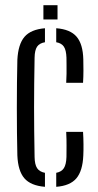

<svg xmlns="http://www.w3.org/2000/svg" viewBox="-20 -715 380 741"><path d="M47 -115Q46 -155.5 45.5 -202.5Q45 -249.5 45 -298.8Q45 -348 45.5 -395.5Q46 -443 47 -484Q50 -544 74.5 -572.8Q99 -601.5 153.5 -606V-552Q132.5 -548.5 123.2 -535Q114 -521.5 113.5 -492.5Q112.5 -439 112 -392.2Q111.5 -345.5 111.5 -300.5Q111.5 -255.5 112 -209Q112.5 -162.5 113.5 -109Q114 -80 123.2 -66Q132.5 -52 153.5 -48V6Q98.5 1.5 74 -27Q49.5 -55.5 47 -115ZM197 6V-48Q217.5 -52 226.5 -66Q235.5 -80 236.5 -109Q236.5 -128.5 236.8 -152.5Q237 -176.5 235.5 -206H300.5Q302 -183.5 302.2 -159Q302.5 -134.5 301.5 -115Q299 -55.5 274.8 -26.8Q250.5 2 197 6ZM235.5 -395.5Q236.5 -412.5 236.8 -430Q237 -447.5 236.8 -464Q236.5 -480.5 236.5 -492.5Q235.5 -521.5 226.5 -535Q217.5 -548.5 197 -552V-606Q251 -602 275.5 -573.5Q300 -545 301.5 -486Q302 -466.5 302 -442.5Q302 -418.5 300.5 -395.5ZM147.5 -640V-695H202V-640Z"/></svg>

Font: Big Shoulders Stencil Display Thin
Style: Regular
Weight: 400
Version: Version 2.001